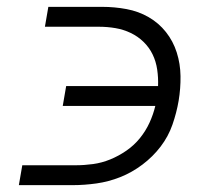

<svg xmlns="http://www.w3.org/2000/svg" viewBox="-20 -540 640 560"><path d="M35 0 45 -58H201Q226 -58 251.5 -61.5Q277 -65 301.5 -75Q326 -85 348.5 -100.5Q371 -116 388 -137Q405 -158 416 -182Q427 -206 433 -231H163L173 -289H441Q442 -313 438.5 -337Q435 -361 425 -381.5Q415 -402 398.5 -418Q382 -434 361 -444Q340 -454 316.5 -458Q293 -462 268 -462H111L121 -520H278Q314 -520 349 -513.5Q384 -507 413.5 -490Q443 -473 464 -446.5Q485 -420 495.5 -387Q506 -354 506.5 -318Q507 -282 501 -246Q495 -211 483 -176.5Q471 -142 448.5 -112.5Q426 -83 395.5 -60Q365 -37 331 -23.5Q297 -10 261.5 -5Q226 0 192 0Z"/></svg>

Font: Iosevka SS04 Light Extended
Style: Italic
Weight: 300
Width: 7
Italic angle: -9°
Monospace: yes
Designer: Belleve Invis
Foundry: Belleve Invis
Version: Version 19.0.0; ttfautohint (v1.8.4)